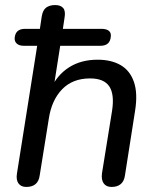

<svg xmlns="http://www.w3.org/2000/svg" viewBox="-20 -732 623 759"><path d="M84 7Q63 7 53 -7Q43 -21 47 -46L127 -551H74Q56 -551 46.5 -559.5Q37 -568 38 -582Q41 -618 79 -618H161L133 -587L145 -667Q149 -692 162.5 -702Q176 -712 198 -712Q220 -712 230 -700Q240 -688 235 -661L223 -581L210 -618H381Q401 -618 410.5 -610Q420 -602 418 -587Q415 -551 377 -551H218L191 -379H180Q205 -435 252.5 -465.5Q300 -496 366 -496Q420 -496 457 -474.5Q494 -453 509.5 -408Q525 -363 514 -294L474 -39Q471 -16 457.5 -4.5Q444 7 421 7Q400 7 390 -7Q380 -21 383 -46L423 -294Q433 -359 412 -390.5Q391 -422 336 -422Q267 -422 225.5 -379Q184 -336 173 -263L137 -39Q131 7 84 7Z"/></svg>

Font: Nunito Medium
Style: Italic
Weight: 500
Designer: Vernon Adams
Foundry: Vernon Adams
Version: Version 3.601